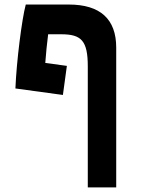

<svg xmlns="http://www.w3.org/2000/svg" viewBox="-20 -606 626 851"><path d="M369.1 224.6H495.1V-395C495.1 -521 424.8 -585.9 284.7 -585.9H94.2C76.7 -520.5 53.2 -334 48.3 -213.9L258.8 -185.1L276.4 -314L180.7 -327.1C184.1 -370.6 188 -413.6 193.4 -454.1H251C340.3 -454.1 369.1 -426.3 369.1 -311.5Z"/></svg>

Font: CaskaydiaCove Nerd Font
Style: Bold
Weight: 700
Designer: Aaron Bell
Foundry: Saja Typeworks
Version: Version 2111.1;Nerd Fonts 2.3.0